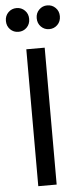

<svg xmlns="http://www.w3.org/2000/svg" viewBox="-61 -946 404 978"><g transform="rotate(-5 141.0 -457.0)"><path d="M94 0V-700H188V0ZM62.5 -792Q37.5 -792 20.2 -809.2Q3 -826.5 3 -853Q3 -879 20.2 -896.2Q37.5 -913.5 62.5 -913.5Q87.5 -913.5 104.8 -896.2Q122 -879 122 -853Q122 -826.5 104.8 -809.2Q87.5 -792 62.5 -792ZM219.5 -792Q195 -792 177.8 -809.2Q160.5 -826.5 160.5 -853Q160.5 -879 177.8 -896.2Q195 -913.5 219.5 -913.5Q244.5 -913.5 261.8 -896.2Q279 -879 279 -853Q279 -826.5 261.8 -809.2Q244.5 -792 219.5 -792Z"/></g></svg>

Font: Geologica Light
Style: Regular
Weight: 300
Designer: Sindre Bremnes, Frode Helland
Foundry: Monokrom Skriftforlag AS
Version: Version 1.010; ttfautohint (v1.8.4.7-5d5b);gftools[0.9.28]